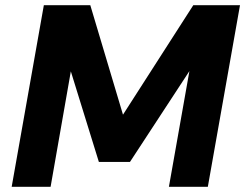

<svg xmlns="http://www.w3.org/2000/svg" viewBox="-20 -720 945 740"><path d="M25 0 149 -700H328L454 -278L725 -700H905L781 0H631L710 -446L481 -96H361L253 -445L175 0Z"/></svg>

Font: DM Sans 12pt Black
Style: Italic
Weight: 900
Italic angle: -10°
Version: Version 4.004;gftools[0.9.30]